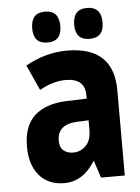

<svg xmlns="http://www.w3.org/2000/svg" viewBox="-53 -777 606 829"><g transform="rotate(-5 250.0 -362.5)"><path d="M192 10Q274 10 325 -73H328L352 0H455V-369Q455 -559 253 -559Q161 -559 73 -510L123 -400Q182 -433 236 -433Q320 -433 320 -360V-345L232 -342Q143 -339 94 -295Q45 -251 45 -161Q45 -82 84 -36Q123 10 192 10ZM242 -118Q217 -118 200.5 -131.5Q184 -145 184 -174Q184 -246 272 -249L320 -251V-210Q320 -164 297 -141Q274 -118 242 -118ZM355 -601Q417 -601 417 -667Q417 -735 355 -735Q294 -735 294 -667Q294 -601 355 -601ZM173 -601Q234 -601 234 -667Q234 -735 173 -735Q112 -735 112 -667Q112 -601 173 -601Z"/></g></svg>

Font: Noto Sans Mono Condensed Extra
Style: Regular
Weight: 800
Width: 3
Designer: Monotype Design Team
Foundry: Monotype Imaging Inc.
Version: Version 1.900